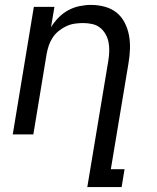

<svg xmlns="http://www.w3.org/2000/svg" viewBox="-20 -548 640 783"><path d="M336 215 422 -302Q425 -321 425.5 -340Q426 -359 422.5 -376.5Q419 -394 410 -409.5Q401 -425 387.5 -435.5Q374 -446 356 -450Q338 -454 319 -454Q302 -454 284.5 -451.5Q267 -449 250 -441Q233 -433 218.5 -421Q204 -409 194 -393.5Q184 -378 178.5 -361Q173 -344 170 -327L116 0H32L118 -520H202L188 -437Q201 -458 218.5 -476Q236 -494 258 -506Q280 -518 304 -523Q328 -528 351 -528Q380 -528 407.5 -520.5Q435 -513 455.5 -496.5Q476 -480 488.5 -455.5Q501 -431 506 -404Q511 -377 510 -348Q509 -319 504 -290L432 142H488L476 215Z"/></svg>

Font: Iosevka Extended Oblique
Style: Regular
Weight: 400
Width: 7
Italic angle: -9°
Monospace: yes
Designer: Belleve Invis
Foundry: Belleve Invis
Version: Version 32.0.1; ttfautohint (v1.8.4)